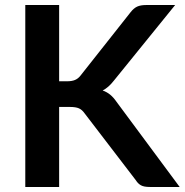

<svg xmlns="http://www.w3.org/2000/svg" viewBox="-20 -743 734 763"><path d="M215 -420H246.5Q265.5 -420 278 -425.2Q290.5 -430.5 299.5 -442L499 -694.5Q511.5 -710.5 525.2 -716.8Q539 -723 560 -723H676L432.5 -422.5Q411 -395 388 -383.5Q404.5 -377.5 417.8 -366.8Q431 -356 443 -338.5L694 0H575.5Q551.5 0 539.8 -6.8Q528 -13.5 520 -26.5L315.5 -293.5Q306 -307 293.5 -312.5Q281 -318 257.5 -318H215V0H80.5V-723H215Z"/></svg>

Font: Lato
Style: Bold
Weight: 700
Designer: Lukasz Dziedzic with Adam Twardoch and Botio Nikoltchev
Foundry: tyPoland Lukasz Dziedzic
Version: Version 2.010; 2014-09-01; http://www.latofonts.com/; ttfaut